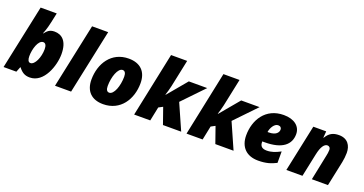

<svg xmlns="http://www.w3.org/2000/svg" viewBox="-38 -1439 4035 2129"><g transform="rotate(20 1979.5 -375.0)"><path d="M322 10C490 10 566 -218 566 -352C566 -509 494 -563 409 -563C347 -563 324 -532 298 -501H294C294 -500 321 -564 338 -648L362 -760H172L11 0H162L186 -61H190C229 -10 266 10 322 10ZM275 -143C249 -143 238 -171 238 -212C238 -295 273 -410 331 -410C358 -410 372 -385 372 -341C372 -246 327 -143 275 -143Z M618 0H808L969 -760H779Z M1187 10C1392 10 1500 -161 1500 -350C1500 -486 1423 -563 1286 -563C1081 -563 974 -392 974 -203C974 -67 1051 10 1187 10ZM1208 -133C1183 -133 1168 -154 1168 -197C1168 -306 1209 -421 1264 -421C1290 -421 1305 -399 1305 -356C1305 -248 1264 -133 1208 -133Z M1552 0H1742L1776 -165L1825 -191L1892 0H2107L1973 -303L2213 -553H1996L1806 -326H1802C1810 -348 1825 -400 1833 -436L1901 -760H1711Z M2170 0H2360L2394 -165L2443 -191L2510 0H2725L2591 -303L2831 -553H2614L2424 -326H2420C2428 -348 2443 -400 2451 -436L2519 -760H2329Z M3017 10C3113 10 3169 -10 3229 -40V-175C3172 -145 3125 -127 3069 -127C3016 -127 2989 -149 2989 -198V-206H3018C3224 -206 3315 -287 3315 -409C3315 -502 3239 -563 3115 -563C2900 -563 2798 -390 2798 -209C2798 -73 2877 10 3017 10ZM3008 -324C3015 -374 3050 -435 3094 -435C3122 -435 3135 -419 3135 -398C3135 -364 3106 -324 3022 -324Z M3348 0H3538L3595 -271C3615 -369 3648 -412 3684 -412C3703 -412 3720 -399 3720 -371C3720 -348 3715 -318 3711 -302L3649 0H3839L3901 -294C3908 -329 3913 -369 3913 -406C3913 -491 3870 -563 3766 -563C3697 -563 3651 -539 3615 -477H3611L3617 -553H3465Z"/></g></svg>

Font: Noto Sans UI Black
Style: Italic
Weight: 900
Italic angle: -372°
Designer: Monotype Design Team
Foundry: Monotype Imaging Inc.
Version: Version 1.901